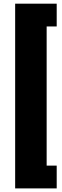

<svg xmlns="http://www.w3.org/2000/svg" viewBox="-20 -854 338 1045"><path d="M62.5 171.4V-834H288.6V-710H233.9V47.4H288.6V171.4Z"/></svg>

Font: Roboto Slab Black
Style: Regular
Weight: 900
Designer: Google
Version: Version 2.000; ttfautohint (v1.8.1.43-b0c9)